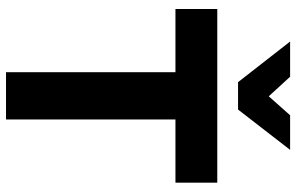

<svg xmlns="http://www.w3.org/2000/svg" viewBox="-193 -791 984 638"><g transform="rotate(90 299.0 -472.0)"><path d="M377 -563H587V-702H10V-563H220V0H377ZM363 -944 300 -873 235 -944H118L253 -771H344L478 -944Z"/></g></svg>

Font: Geom
Style: Bold
Weight: 700
Version: Version 1.102